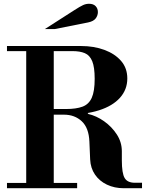

<svg xmlns="http://www.w3.org/2000/svg" viewBox="-20 -998 773 1018"><path d="M247 -390V-420H330Q384 -420 417.5 -432.5Q451 -445 466.5 -479.5Q482 -514 482 -580Q482 -642 469 -673.5Q456 -705 430 -716Q404 -727 365 -727H17V-754H410Q478 -754 533.5 -733.5Q589 -713 622 -675Q655 -637 655 -582Q655 -523 616 -479.5Q577 -436 504.5 -413Q432 -390 330 -390ZM17 0V-28H389V0ZM119 -15V-754H265V-15ZM636 0Q587 0 547 -19Q507 -38 483.5 -72.5Q460 -107 458 -153L454 -247Q451 -320 413.5 -355Q376 -390 319 -390L395 -398H447V-394Q491 -384 532 -355Q573 -326 599.5 -285Q626 -244 626 -196V-148Q626 -79 641 -54Q656 -29 695 -29H733V0ZM218 -844 374 -944Q405 -964 420.5 -971Q436 -978 452 -978Q475 -978 487 -965.5Q499 -953 499 -934Q499 -916 487.5 -900.5Q476 -885 447 -879L271 -844Z"/></svg>

Font: Libre Bodoni Medium
Style: Regular
Weight: 500
Designer: Pablo Impallari, Rodrigo Fuenzalida
Foundry: Impallari Type
Version: Version 2.005;gftools[0.9.23]